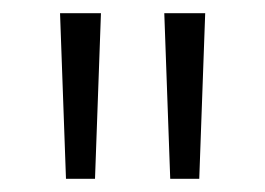

<svg xmlns="http://www.w3.org/2000/svg" viewBox="-20 -705 402 291"><path d="M71 -685H133L124 -434H80ZM229 -685H291L282 -434H238Z"/></svg>

Font: Statis Sans Light
Style: Regular
Weight: 300
Designer: bBox Type GmbH
Foundry: bBox Type GmbH
Version: Version 1.000